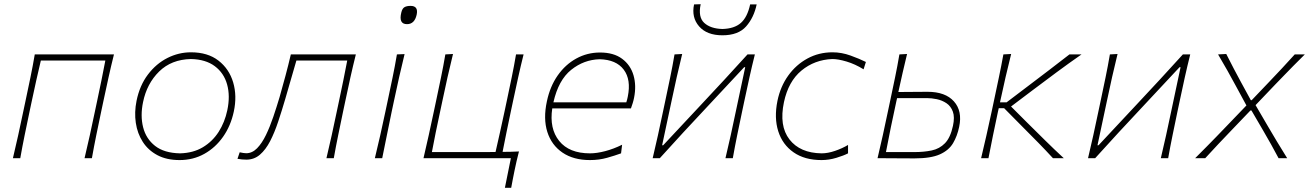

<svg xmlns="http://www.w3.org/2000/svg" viewBox="-20 -753 6236 914"><path d="M41.5 0Q55 -56.5 66.5 -108.8Q78 -161 90.5 -221L101 -270.5Q114 -332 125 -385Q136 -438 145.5 -494H522.5Q508.5 -438 496.8 -385Q485 -332 472 -270.5L461.5 -221Q449 -161 438.2 -108.8Q427.5 -56.5 417.5 0H382.5Q396 -56.5 407.5 -108.8Q419 -161 431.5 -221L442 -270.5Q453.5 -325.5 463 -371Q472.5 -416.5 481.5 -465H174.5Q163 -416.5 152.8 -371Q142.5 -325.5 131 -270.5L120.5 -221Q108 -161 97.2 -108.8Q86.5 -56.5 76.5 0Z M835 9Q773.5 9 729.5 -14.2Q685.5 -37.5 659.8 -77.5Q634 -117.5 626.5 -168Q619 -218.5 630 -273Q645 -346.5 684.2 -398.2Q723.5 -450 777 -477Q830.5 -504 889 -504Q969 -504 1020 -464.5Q1071 -425 1090 -360.8Q1109 -296.5 1093 -222Q1078.5 -154 1042 -102Q1005.5 -50 952.5 -20.5Q899.5 9 835 9ZM837 -23Q899.5 -24.5 945.5 -52Q991.5 -79.5 1020.8 -125.2Q1050 -171 1062 -228Q1076.5 -296 1061.2 -350.8Q1046 -405.5 1002.5 -438Q959 -470.5 889 -472Q796 -470 737.5 -412.5Q679 -355 661 -267Q647.5 -202.5 661.2 -147.5Q675 -92.5 718.2 -58.5Q761.5 -24.5 837 -23Z M1152.5 7Q1132 7 1110.5 3L1121 -28Q1129 -26 1138 -24.8Q1147 -23.5 1152 -23.5Q1180.5 -23.5 1203.8 -47.2Q1227 -71 1246 -110.2Q1265 -149.5 1281 -196.8Q1297 -244 1311 -291Q1325.5 -341.5 1339.2 -393Q1353 -444.5 1364.5 -494H1674Q1660 -438 1648.2 -385Q1636.5 -332 1623.5 -270.5L1613 -221Q1600.5 -161 1589.8 -108.8Q1579 -56.5 1569 0H1534Q1547.5 -56.5 1559 -108.8Q1570.5 -161 1583 -221L1593.5 -270.5Q1605 -325.5 1614.5 -371Q1624 -416.5 1633 -465H1391Q1364.5 -375.5 1338 -282Q1321.5 -225.5 1304.2 -173.8Q1287 -122 1266 -81.2Q1245 -40.5 1217.5 -16.8Q1190 7 1152.5 7Z M1764.5 0Q1778 -56.5 1790 -108.5Q1802 -160.5 1814.5 -221L1825 -270.5Q1838 -332 1849 -385Q1860 -438 1869.5 -494L1906 -495.5Q1892 -439 1880.2 -386.2Q1868.5 -333.5 1855 -270.5L1844.5 -221Q1832 -160.5 1821.5 -108.5Q1811 -56.5 1799.5 0ZM1917.5 -638Q1876.5 -638 1890.5 -694Q1895 -713 1905.8 -719Q1916.5 -725 1934.5 -725Q1972.5 -725 1963.5 -683Q1953.5 -638 1917.5 -638Z M2383.5 141 2412 0H1996Q2009 -56.5 2020.8 -108.8Q2032.5 -161 2045 -221L2055.5 -270.5Q2068.5 -332 2079.5 -385Q2090.5 -438 2100 -494L2136.5 -496Q2122.5 -439.5 2110.5 -385.8Q2098.5 -332 2085.5 -270.5L2075 -221Q2063.5 -167.5 2054.2 -122.2Q2045 -77 2036 -29H2234.5Q2259.5 -29 2285.8 -29Q2312 -29 2339 -29.5Q2350 -77.5 2360 -122.5Q2370 -167.5 2381.5 -221L2392 -270.5Q2405 -332 2416 -385Q2427 -438 2436.5 -494H2472.5Q2458.5 -438 2446.8 -385Q2435 -332 2422 -270.5L2411.5 -221Q2400 -167.5 2391 -122.5Q2382 -77.5 2372.5 -30Q2392 -30 2411.5 -30.5Q2431 -31 2450.5 -32Q2444 -8 2439.2 13.8Q2434.5 35.5 2429.5 58.5Q2425 80 2421.2 100Q2417.5 120 2413.5 141Z M2788.5 9Q2710 9 2657.8 -26.5Q2605.5 -62 2585.5 -125Q2565.5 -188 2583.5 -271Q2598.5 -342 2635 -394Q2671.5 -446 2723.5 -474.5Q2775.5 -503 2836.5 -503Q2901.5 -503 2941.5 -473.2Q2981.5 -443.5 2995.8 -394.5Q3010 -345.5 2998.5 -288Q2996.5 -277 2992 -262.2Q2987.5 -247.5 2983.5 -237H2609Q2594.5 -141 2642 -82Q2689.5 -23 2788.5 -23Q2821 -23 2861 -33.5Q2901 -44 2941.5 -64L2936.5 -23Q2908 -12.5 2870 -1.8Q2832 9 2788.5 9ZM2834.5 -471Q2759.5 -469 2699 -420.5Q2638.5 -372 2614.5 -266H2961.5Q2966 -279.5 2968.5 -293Q2985 -374 2949.2 -421.5Q2913.5 -469 2834.5 -471Z M3087 0Q3100.5 -56.5 3112 -108.8Q3123.5 -161 3136 -221L3146.5 -270.5Q3159.5 -332 3170.5 -385Q3181.5 -438 3191 -494L3227.5 -496Q3213.5 -439.5 3201.5 -385.8Q3189.5 -332 3176.5 -270.5L3132 -61.5H3137L3316.5 -253.5Q3371.5 -312.5 3428 -373.2Q3484.5 -434 3538.5 -494H3573.5Q3559.5 -438 3547.8 -385Q3536 -332 3523 -270.5L3512.5 -221Q3500 -161 3489.2 -108.8Q3478.5 -56.5 3468.5 0H3433.5Q3447 -56.5 3458.5 -108.8Q3470 -161 3482.5 -221L3527.5 -433H3522.5L3346 -244Q3290 -184.5 3233 -122.8Q3176 -61 3121 0ZM3419 -585Q3345 -585 3308 -627.5Q3271 -670 3284 -732L3315.5 -733Q3302.5 -671.5 3332.5 -644Q3362.5 -616.5 3419 -615Q3476 -616.5 3507 -644Q3538 -671.5 3551 -732H3582Q3569 -669.5 3531.8 -627.2Q3494.5 -585 3419 -585Z M3891 9Q3810.5 9 3757.8 -27.8Q3705 -64.5 3684.8 -128.2Q3664.5 -192 3681 -273Q3695 -341 3732.2 -393Q3769.5 -445 3823.8 -474.5Q3878 -504 3943 -504Q3986.5 -504 4029.2 -488.5Q4072 -473 4102 -458L4091 -423Q4050.5 -448 4010.2 -460Q3970 -472 3942 -472Q3857.5 -468.5 3795.2 -417Q3733 -365.5 3712 -267Q3688 -154 3738.2 -89.2Q3788.5 -24.5 3891 -23Q3921 -23 3955.2 -34.8Q3989.5 -46.5 4017 -63V-23Q3997 -12.5 3961.8 -1.8Q3926.5 9 3891 9Z M4157.5 0Q4171 -56.5 4182.5 -108.8Q4194 -161 4206.5 -221L4217 -270.5Q4230 -332 4241 -385Q4252 -438 4261.5 -494L4298 -496Q4286.5 -450 4276.8 -406.2Q4267 -362.5 4256.5 -315Q4286 -315 4324.2 -315.5Q4362.5 -316 4395.5 -316Q4480.5 -316 4521.2 -270.2Q4562 -224.5 4546 -149Q4537 -105.5 4517 -71.5Q4497 -37.5 4454.2 -18.2Q4411.5 1 4333 1Q4282 1 4235.5 0.5Q4189 0 4157.5 0ZM4197.5 -29H4332Q4378 -29 4415.2 -36.8Q4452.5 -44.5 4478.5 -71.2Q4504.5 -98 4516.5 -154Q4525.5 -195.5 4516 -221.5Q4506.5 -247.5 4485.8 -261.5Q4465 -275.5 4439.8 -280.8Q4414.5 -286 4392.5 -286H4250.5Q4248.5 -278.5 4247 -270.5Q4233 -205.5 4221 -148Q4209 -90.5 4197.5 -29Z M4650.5 0Q4664 -56.5 4675.8 -108.5Q4687.5 -160.5 4700.5 -221L4711 -270.5Q4724 -331.5 4735.2 -385Q4746.5 -438.5 4756.5 -494L4793.5 -496Q4779.5 -440 4767 -386Q4754.5 -332 4741.5 -271L4740.5 -266H4772L4877.5 -346Q4926.5 -383 4975.2 -420.2Q5024 -457.5 5071 -494H5128.5Q5067.5 -451.5 5009.8 -408.8Q4952 -366 4895 -323L4793 -246L4869 -170Q4912 -127.5 4955.2 -84.8Q4998.5 -42 5044 0H4992.5Q4958.5 -37 4922.8 -73.5Q4887 -110 4850 -147L4760 -238H4734.5L4730.5 -220.5Q4717.5 -160 4707 -108.2Q4696.5 -56.5 4685.5 0Z M5159.5 0Q5173 -56.5 5184.5 -108.8Q5196 -161 5208.5 -221L5219 -270.5Q5232 -332 5243 -385Q5254 -438 5263.5 -494L5300 -496Q5286 -439.5 5274 -385.8Q5262 -332 5249 -270.5L5204.5 -61.5H5209.5L5389 -253.5Q5444 -312.5 5500.5 -373.2Q5557 -434 5611 -494H5646Q5632 -438 5620.2 -385Q5608.5 -332 5595.5 -270.5L5585 -221Q5572.5 -161 5561.8 -108.8Q5551 -56.5 5541 0H5506Q5519.5 -56.5 5531 -108.8Q5542.5 -161 5555 -221L5600 -433H5595L5418.5 -244Q5362.5 -184.5 5305.5 -122.8Q5248.5 -61 5193.5 0Z M5669.5 0Q5702 -32.5 5726 -56.8Q5750 -81 5771 -102.8Q5792 -124.5 5815.5 -149L5913.5 -251L5861.5 -347Q5840.5 -385.5 5823 -417Q5805.5 -448.5 5778.5 -494L5817.5 -496Q5836.5 -458 5853 -426.8Q5869.5 -395.5 5886.5 -364L5934.5 -276H5938.5L6022.5 -364Q6055 -398 6082.8 -427.8Q6110.5 -457.5 6143.5 -494H6191.5Q6159.5 -462.5 6137 -439.5Q6114.5 -416.5 6094.8 -396.2Q6075 -376 6051 -351L5957 -252.5L6017.5 -149Q6038.5 -113 6058.5 -79.8Q6078.5 -46.5 6107.5 0H6066.5Q6048 -35.5 6031.2 -65Q6014.5 -94.5 5993.5 -131L5937.5 -227H5932.5L5842.5 -133Q5808 -97.5 5779.8 -67.2Q5751.5 -37 5717.5 0Z"/></svg>

Font: Commissioner Flair Thin
Style: Italic
Weight: 100
Italic angle: -12°
Designer: Kostas Bartsokas
Foundry: Kostas Bartsokas
Version: Version 1.000; ttfautohint (v1.8.3)